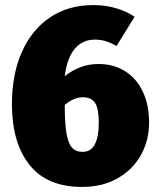

<svg xmlns="http://www.w3.org/2000/svg" viewBox="-20 -716 622 756"><path d="M567 -233Q567 -165 536 -107.5Q505 -50 445 -15Q385 20 303 20Q165 20 96 -67Q27 -154 27 -306Q27 -423 66 -511Q105 -599 177 -647.5Q249 -696 347 -696Q396 -696 437.5 -683.5Q479 -671 510 -650L439 -535Q417 -547 397.5 -553.5Q378 -560 353 -560Q305 -560 274.5 -524Q244 -488 235 -416Q295 -464 368 -464Q427 -464 472 -436Q517 -408 542 -356Q567 -304 567 -233ZM369 -232Q369 -288 354.5 -310.5Q340 -333 306 -333Q271 -333 235 -303Q235 -232 241.5 -192.5Q248 -153 263 -135.5Q278 -118 305 -118Q338 -118 353.5 -148Q369 -178 369 -232Z"/></svg>

Font: Fira Sans Black
Style: Regular
Weight: 900
Designer: Carrois Corporate & Edenspiekermann AG
Foundry: Carrois Corporate GbR & Edenspiekermann AG
Version: Version 4.203